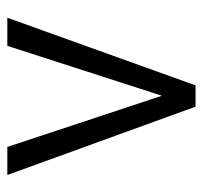

<svg xmlns="http://www.w3.org/2000/svg" viewBox="-35 -526 554 524"><g transform="rotate(-90 242.0 -264.0)"><path d="M103 -521H26.4L212.9 -7.3H271L455.6 -521H378.9L242.7 -99.1Z"/></g></svg>

Font: Shabnam Light
Style: Regular
Weight: 300
Foundry: DejaVu fonts team - Redesigned by Saber Rastikerdar - Based on Vazir font
Version: Version 5.0.1